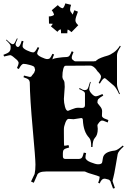

<svg xmlns="http://www.w3.org/2000/svg" viewBox="-40 -1093 776 1121"><path d="M384.3 -1007.8 394 -1033.2 415 -1024.9Q400.4 -988.3 400.4 -974.4Q400.4 -960.4 417 -945.8L377.4 -905.3Q364.7 -917 355.5 -920.9Q353 -916 353 -898.9H316.4Q316.4 -917 314.5 -921.9Q304.2 -919.4 295.4 -907.2L257.3 -939Q266.1 -949.7 268.1 -954.1Q262.2 -955.1 246.1 -955.1L245.1 -997.1Q263.2 -997.1 275.4 -1005.9Q273.9 -1018.1 262.2 -1033.2L297.4 -1063Q314 -1044.9 327.1 -1044.9Q336.4 -1054.2 341.3 -1073.2L375 -1064.9Q369.1 -1047.4 369.1 -1037.4Q369.1 -1027.3 377.4 -1018.1ZM528.8 -678.2Q507.3 -710 486.8 -710L341.8 -709Q334.5 -709 329.3 -690.4Q324.2 -671.9 324.2 -643.1L327.1 -631.8Q327.1 -630.9 332.5 -623.5Q337.9 -616.2 337.9 -585.9L333 -515.1Q333 -494.1 339.4 -470Q345.7 -445.8 356.9 -445.8Q358.4 -445.8 379.6 -454.8Q400.9 -463.9 416 -463.9Q431.2 -463.9 439 -462.9Q456.1 -462.9 456.1 -479V-545.9Q456.1 -554.7 447 -560.5Q438 -566.4 421.9 -573.2L424.8 -579.1Q443.8 -566.9 453.9 -566.9Q463.9 -566.9 469.5 -571.8Q475.1 -576.7 485.8 -615.2L489.7 -613.8Q481 -584.5 481 -572.8Q481 -561 494.9 -545.9Q508.8 -530.8 519 -530.8Q529.3 -530.8 558.1 -543.9L563 -535.2Q540.5 -522 534.7 -515.1Q528.8 -508.3 528.8 -497.1V-495.1Q528.3 -490.7 542.5 -474.6Q556.6 -458.5 556.2 -443.8L555.2 -417Q555.2 -409.2 567.9 -401.9Q568.4 -401.9 592.8 -392.1L588.9 -377.9L563 -388.2Q560.1 -389.2 554.7 -389.2Q549.3 -389.2 541 -380.9L530.8 -367.2Q528.8 -363.3 528.8 -359.9L530.8 -340.8Q530.8 -304.7 514.2 -288.1Q501 -274.9 500 -234.9H492.2V-245.1Q492.2 -275.9 480 -289.1Q447.3 -322.8 443.8 -392.1Q443.8 -403.8 434.1 -403.8L390.1 -397L360.8 -398.9Q350.1 -398.9 341.6 -376.7Q333 -354.5 333 -338.9V-318.8Q333 -242.2 335 -242.2Q345.7 -242.2 359.9 -246.1L363.8 -231.9Q339.4 -226.1 333.3 -219.5Q327.1 -212.9 327.1 -200.2V-180.2Q327.1 -165 341.8 -165H418Q430.7 -165 437 -171.4Q443.4 -177.7 449.2 -202.1L462.9 -199.2Q459 -184.1 459 -173.8Q459 -157.7 488.8 -145.8Q518.6 -133.8 532.7 -133.8Q556.2 -133.8 557.1 -147.9L561 -170.9Q566.9 -207 629.9 -213.9Q645 -215.3 676.8 -243.2L682.1 -237.8Q650.4 -210 647.2 -193.6Q644 -177.2 635.3 -125Q626.5 -72.8 621.8 -56.9Q617.2 -41 617.2 -35.2L630.9 4.9L620.1 7.8Q603.5 -35.2 606 -32.7Q599.6 -43.5 592.5 -44.9Q585.4 -46.4 580.3 -48.1Q575.2 -49.8 568.8 -49.8Q553.2 -49.8 542 -22L533.2 -25.9Q541 -45.9 541 -53.5Q541 -61 541.7 -61Q542.5 -61 543 -60.8Q543.5 -60.5 544.9 -60.1Q529.3 -67.4 500.7 -75.4Q472.2 -83.5 464.6 -87.6Q457 -91.8 453.1 -91.8H230Q181.6 -91.8 175.8 -67.9L157.2 -25.9L141.1 -33.2L162.1 -77.1Q167 -98.6 167 -132.3Q167 -166 150.9 -342.5Q134.8 -519 133.8 -612.8Q132.8 -622.6 126.7 -628.4Q120.6 -634.3 97.2 -642.1L100.1 -651.9Q129.4 -644 132.6 -644Q135.7 -644 137.7 -644.5Q143.6 -645 147 -652.8L159.2 -668L164.1 -681.2L165 -685.1L161.1 -700.2Q158.7 -707 134.5 -713.6Q110.4 -720.2 97.9 -720.2Q85.4 -720.2 69.8 -689.9L59.1 -695.8Q68.8 -717.3 68.8 -724.9Q68.8 -732.4 60.1 -742.2L35.2 -763.2Q24.4 -771 20.3 -771Q16.1 -771 -16.1 -763.2L-20 -772.9Q6.3 -782.2 14.2 -791Q22 -799.8 22 -813V-824.2Q22 -833.5 -4.9 -858.9L-2 -861.8Q24.9 -835 33.2 -835H35.2Q41.5 -835 46.6 -844Q51.8 -853 59.1 -869.1L63 -867.2Q50.8 -840.8 50.8 -835Q50.8 -829.1 55.2 -824Q59.6 -818.8 63 -818.8H65.9Q77.1 -820.8 86.9 -855L97.2 -852.1Q91.8 -835 91.8 -823Q91.8 -811 116.5 -799.1Q141.1 -787.1 154.8 -787.1Q165 -787.1 180.2 -817.9L189 -814Q176.8 -787.1 176.8 -782.2Q176.8 -771 200.9 -759.5Q225.1 -748 235.8 -748Q246.6 -748 252 -753.9Q257.3 -759.8 266.1 -778.8L275.9 -774.9Q266.1 -753.4 266.1 -745.1Q268.1 -751 298.6 -755.4Q329.1 -759.8 343.8 -759.8Q358.4 -759.8 364.5 -766.4Q370.6 -772.9 378.9 -793.9L389.2 -789.1Q378.9 -766.6 378.9 -756.6Q378.9 -746.6 387.2 -742.2Q393.6 -734.9 399.9 -734.9H509.8Q510.3 -734.9 512.2 -736.8L514.2 -734.9Q518.1 -734.9 524.9 -741.7Q531.7 -748.5 550.5 -755.9Q569.3 -763.2 586.7 -767.8Q604 -772.5 624.8 -787.4Q645.5 -802.2 660.2 -826.2L665 -821.8Q643.1 -789.1 643.1 -772V-600.1Q643.1 -582.5 660.2 -544.9L655.8 -543Q640.6 -577.1 626 -591.8L578.1 -632.8Q574.2 -634.8 572.8 -637.2Q565.9 -636.2 560.1 -630.1Q554.2 -624 543 -605L536.1 -608.9Q549.8 -634.3 549.8 -646.2Q549.8 -658.2 522.9 -683.1Z"/></svg>

Font: Eater
Style: Regular
Weight: 400
Version: Version 001.002